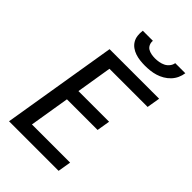

<svg xmlns="http://www.w3.org/2000/svg" viewBox="-278 -1056 1156 1156"><g transform="rotate(45 300.0 -477.5)"><path d="M37 0 158 -735H580L566 -651H241L204 -424H465L451 -340H190L148 -84H473L459 0ZM379 -815Q357 -815 336 -817.5Q315 -820 295.5 -826.5Q276 -833 259.5 -845Q243 -857 233 -874Q223 -891 220.5 -912Q218 -933 221 -955H307Q305 -939 311.5 -924.5Q318 -910 330.5 -902.5Q343 -895 359 -892Q375 -889 391 -889Q407 -889 424 -892Q441 -895 456.5 -902.5Q472 -910 483.5 -924.5Q495 -939 497 -955H583Q580 -933 570.5 -912Q561 -891 545 -874Q529 -857 508.5 -845Q488 -833 466.5 -826.5Q445 -820 423 -817.5Q401 -815 379 -815Z"/></g></svg>

Font: Iosevka Md Ex Obl
Style: Regular
Weight: 500
Width: 7
Italic angle: -9°
Monospace: yes
Designer: Belleve Invis
Foundry: Belleve Invis
Version: Version 32.5.0; ttfautohint (v1.8.4)